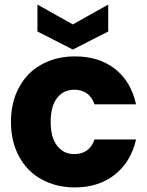

<svg xmlns="http://www.w3.org/2000/svg" viewBox="-20 -813 645 841"><path d="M28 -279C28 -279 28 -279 28 -279C28 -221 40 -170 64 -127C87 -84 120 -50 163 -27C205 -4 253 8 308 8C308 8 308 8 308 8C377 8 436 -11 483 -48C530 -85 561 -137 576 -202C576 -202 394 -202 394 -202C394 -202 394 -202 394 -202C379 -159 349 -138 305 -138C305 -138 305 -138 305 -138C274 -138 249 -150 230 -175C211 -199 202 -234 202 -279C202 -279 202 -279 202 -279C202 -324 211 -359 230 -384C249 -408 274 -420 305 -420C305 -420 305 -420 305 -420C349 -420 379 -399 394 -356C394 -356 576 -356 576 -356C576 -356 576 -356 576 -356C561 -423 531 -474 484 -511C437 -548 378 -566 308 -566C308 -566 308 -566 308 -566C253 -566 205 -554 163 -531C120 -508 87 -474 64 -431C40 -388 28 -337 28 -279ZM454 -793C454 -793 299 -706 299 -706C299 -706 144 -793 144 -793C144 -793 144 -675 144 -675C144 -675 299 -596 299 -596C299 -596 454 -675 454 -675C454 -675 454 -793 454 -793Z"/></svg>

Font: Girnar Poppins
Style: Bold
Weight: 500
Designer: Ninad Kale (Devanagari), Jonny Pinhorn (Latin)
Foundry: Indian Type Foundry
Version: ""